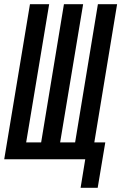

<svg xmlns="http://www.w3.org/2000/svg" viewBox="-33 -755 575 910"><path d="M349 135 371 0H-13L109 -735H200L91 -80H162L270 -735H361L252 -80H323L431 -735H522L414 -80H466L430 135Z"/></svg>

Font: Iosevka Curly Medium Oblique
Style: Regular
Weight: 500
Italic angle: -9°
Monospace: yes
Designer: Belleve Invis
Foundry: Belleve Invis
Version: Version 11.1.0; ttfautohint (v1.8.3)